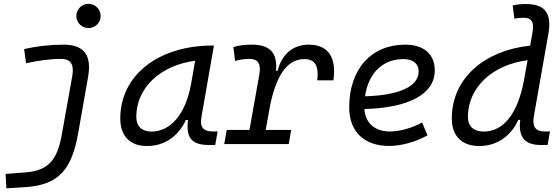

<svg xmlns="http://www.w3.org/2000/svg" viewBox="-20 -764 2970 1018"><path d="M13.7 234.4 109.9 228.5C296.4 217.8 361.3 129.9 395 -60.5L446.8 -354.5C467.8 -471.7 425.8 -527.3 316.9 -527.3C245.1 -527.3 172.4 -518.6 107.9 -503.9L118.2 -428.7C178.2 -441.9 242.7 -451.7 304.7 -451.7C354.5 -451.7 374 -421.9 363.3 -361.3L307.6 -49.8C284.7 78.1 241.2 140.1 117.2 149.9L9.8 158.2ZM449.2 -615.2C484.9 -615.2 513.7 -643.6 513.7 -679.2C513.7 -714.8 484.9 -743.7 449.2 -743.7C413.6 -743.7 384.8 -714.8 384.8 -679.2C384.8 -643.6 413.6 -615.2 449.2 -615.2Z M759.3 10.3C851.1 10.3 924.3 -39.6 965.8 -127.9H976.6C965.3 -32.2 996.1 4.9 1090.3 4.9H1121.1L1133.8 -66.9H1108.9C1055.2 -66.9 1038.6 -92.3 1048.3 -145L1114.3 -522.5H1105C826.7 -522.5 617.7 -370.1 617.7 -135.3C617.7 -43 668.9 10.3 759.3 10.3ZM783.2 -66.4C732.4 -66.4 702.6 -94.7 702.6 -144C702.6 -299.8 832 -418 1014.6 -441.9L993.2 -319.3C964.4 -157.7 883.8 -66.4 783.2 -66.4Z M1168.9 0H1510.7L1523.9 -75.2H1388.7L1413.1 -210C1451.2 -388.7 1515.6 -450.7 1594.7 -450.7C1650.4 -450.7 1671.4 -413.6 1662.1 -337.9H1747.6C1765.6 -459.5 1719.7 -527.3 1617.7 -527.3C1534.2 -527.3 1473.6 -477.1 1452.1 -388.7H1443.4C1452.1 -484.4 1411.1 -527.3 1314.9 -527.3C1278.8 -527.3 1246.1 -523.4 1217.3 -514.6L1226.6 -440.9C1251 -447.8 1276.4 -451.7 1302.7 -451.7C1348.1 -451.7 1365.2 -425.8 1355 -369.1L1302.7 -75.2H1182.1Z M2047.4 -66.9C1966.8 -66.9 1917.5 -110.8 1912.1 -186C2147 -191.9 2285.2 -264.6 2285.2 -390.6C2285.2 -476.6 2227.1 -527.3 2128.9 -527.3C1948.2 -527.3 1831.5 -397.5 1831.5 -194.8C1831.5 -66.4 1910.2 9.8 2043 9.8C2108.4 9.8 2183.6 -11.2 2246.6 -46.4L2218.3 -114.7C2162.6 -84.5 2099.6 -66.9 2047.4 -66.9ZM1915.5 -253.4C1932.6 -375.5 2008.8 -450.7 2118.7 -450.7C2170.4 -450.7 2199.7 -426.3 2199.7 -385.7C2199.7 -305.2 2096.7 -258.8 1915.5 -253.4Z M2521 10.3C2614.7 10.3 2689 -42 2728 -128.4H2738.3C2728 -40.5 2757.3 4.9 2850.1 4.9H2883.3L2896 -66.9H2866.2C2818.4 -66.9 2801.3 -93.8 2810.5 -147.5L2887.2 -583C2906.7 -693.4 2871.1 -742.7 2767.6 -742.7C2744.1 -742.7 2720.7 -740.7 2698.2 -734.9L2707.5 -664.6C2724.1 -668.5 2740.7 -669.9 2757.3 -669.9C2799.8 -669.9 2813 -645.5 2803.2 -590.8L2791 -522C2549.8 -496.6 2375.5 -350.6 2375.5 -135.3C2375.5 -43 2428.2 10.3 2521 10.3ZM2756.8 -331.1C2723.1 -160.2 2649.4 -66.4 2544.4 -66.4C2491.7 -66.4 2460.9 -94.7 2460.9 -144C2460.9 -301.8 2592.3 -420.9 2777.3 -444.8Z"/></svg>

Font: Cascadia Code SemiLight
Style: Italic
Weight: 350
Italic angle: -10°
Monospace: yes
Designer: Aaron Bell
Foundry: Saja Typeworks
Version: Version 2404.023